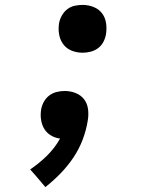

<svg xmlns="http://www.w3.org/2000/svg" viewBox="-20 -558 640 783"><path d="M317 -343Q293 -343 272 -351.5Q251 -360 238 -377.5Q225 -395 221 -418Q217 -441 221 -464Q224 -480 232.5 -495Q241 -510 254.5 -520.5Q268 -531 284.5 -534.5Q301 -538 317 -538Q340 -538 361.5 -529.5Q383 -521 396 -504Q409 -487 412.5 -464Q416 -441 412 -417Q409 -401 401 -386Q393 -371 379 -361Q365 -351 349 -347Q333 -343 317 -343ZM165 205 127 160 103 133Q140 108 172 76.5Q204 45 225 7Q208 5 192.5 -3Q177 -11 166.5 -24Q156 -37 151 -54Q146 -71 146 -89Q146 -95 146.5 -101Q147 -107 148 -113Q151 -129 159.5 -144Q168 -159 181.5 -169Q195 -179 211.5 -183Q228 -187 244 -187Q267 -187 288.5 -178.5Q310 -170 323 -153Q336 -136 339 -113Q342 -90 338 -67Q332 -28 317.5 10.5Q303 49 280 83.5Q257 118 227.5 148.5Q198 179 165 205Z"/></svg>

Font: Iosevka Curly Slab ExObl
Style: Bold
Weight: 700
Width: 7
Italic angle: -9°
Monospace: yes
Designer: Belleve Invis
Foundry: Belleve Invis
Version: Version 11.0.0; ttfautohint (v1.8.3)